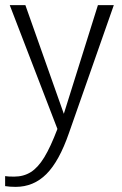

<svg xmlns="http://www.w3.org/2000/svg" viewBox="-20 -520 474 749"><path d="M424 -500 249 -1Q211 109 161 159Q111 209 41 209Q18 209 0 206V167Q10 169 35 169Q72 169 100 151.5Q128 134 152.5 94Q177 54 204 -17L18 -500H79L229 -76L362 -500Z"/></svg>

Font: Sarabun ExtraLight
Style: Regular
Weight: 275
Designer: Suppakit Chalermlarp | Katatrad Co.,Ltd.
Foundry: Cadson Demak Co.,Ltd.
Version: Version 1.000; ttfautohint (v1.6)